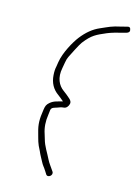

<svg xmlns="http://www.w3.org/2000/svg" viewBox="-119 -746 647 912"><g transform="rotate(15 204.5 -290.0)"><path d="M192.4 25C200 41 215.9 60.8 225.8 76C236.9 93.1 209.7 112.3 200.1 96L191.3 82C179.7 63.5 174.9 61.5 165.5 43C156.8 25.8 150.4 16.7 142.6 -2C122.8 -39.1 123 -48.1 112.1 -86.1C101.5 -123.1 100.8 -148 108.7 -198C111.4 -215.3 114.1 -223.4 127 -234.5C145.3 -250.3 164.4 -251.8 187.3 -259C176.9 -268.6 169.1 -273.8 159 -282C130.2 -302 114.5 -330.7 112 -368C110.8 -384.7 111.6 -398.7 114.3 -410L118 -433.5C125.7 -482.4 160.1 -542.7 180.4 -569C206.4 -602.6 235.3 -626.2 267 -639.7C306.9 -656.8 316.2 -663.7 364.1 -674L391.2 -681C401.5 -684.3 407.3 -679.6 408.5 -666.8C409.1 -660.1 404.5 -655.1 394.6 -652C351.3 -641.6 321.5 -632.8 305 -625.7C257.6 -605.1 237.7 -597.7 201.6 -551C191.8 -538.4 165.3 -484.5 157.7 -469.5C153.8 -461.8 150.9 -452 149 -440C147.1 -428 145.4 -418.2 143.8 -410.5C134 -361.8 151 -327.2 178.1 -307.8C190.2 -299.1 201.9 -289.7 213.1 -279.5C221.5 -271.8 224.8 -264 222.9 -256C219.7 -242.9 210.9 -232.3 199 -231.5C186.8 -230.6 178 -226.9 167.6 -223C157.7 -219.2 141.9 -218.2 139.6 -203.5C138.3 -195.8 137.4 -188 136.8 -180C131.5 -146.4 133.8 -115.3 143.6 -86.8C146.1 -79.6 148.5 -71.7 150.8 -63C159.4 -30.5 178.7 -3.7 192.4 25Z"/></g></svg>

Font: MewTooHand
Style: ReversedIta
Weight: 400
Designer: Mew Too, Robert Jablonski
Version: Version 0.77